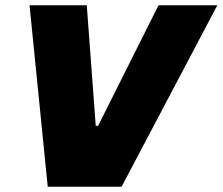

<svg xmlns="http://www.w3.org/2000/svg" viewBox="-20 -708 844 728"><path d="M161 0 92 -688H309L343 -231H352L581 -688H804L441 0Z"/></svg>

Font: Saira SemiExpanded ExtraBold
Style: Italic
Weight: 800
Width: 6
Italic angle: -12°
Designer: Hector Gatti with collaboration of the Omnibus-Type team
Foundry: Omnibus-Type
Version: Version 1.101